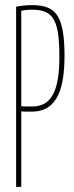

<svg xmlns="http://www.w3.org/2000/svg" viewBox="-20 -730 288 750"><path d="M43 0V-704Q55 -706 66 -707.5Q77 -709 87.5 -709.5Q98 -710 107 -710Q143 -710 167 -700Q191 -690 205 -667.5Q219 -645 225.5 -607Q232 -569 232 -512Q232 -454 224 -412.5Q216 -371 199.5 -344.5Q183 -318 159.5 -306Q136 -294 104 -294Q99 -294 94.5 -294Q90 -294 85.5 -294Q81 -294 77 -294Q73 -294 69.5 -294.5Q66 -295 63 -295V0ZM63 -688V-315Q68 -315 73 -314.5Q78 -314 83 -314Q88 -314 93.5 -314Q99 -314 105 -314Q132 -314 152 -324.5Q172 -335 185.5 -358.5Q199 -382 205.5 -419Q212 -456 212 -509Q212 -559 207.5 -593.5Q203 -628 192 -650Q181 -672 160.5 -682Q140 -692 108 -692Q103 -692 97.5 -692Q92 -692 86.5 -691.5Q81 -691 75 -690Q69 -689 63 -688Z"/></svg>

Font: Georama ExtraCondensed Thin
Style: Regular
Weight: 100
Width: 2
Designer: Jean-Baptiste Levee
Foundry: Production Type
Version: Version 1.001